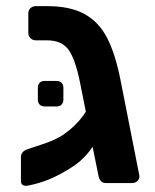

<svg xmlns="http://www.w3.org/2000/svg" viewBox="-20 -595 505 624"><path d="M427 -7C431.7 -11.7 433.7 -17.3 433 -24L372 -333C360.7 -391 346 -437.3 328 -472C310 -506.7 285.5 -532.5 254.5 -549.5C223.5 -566.5 183.3 -575 134 -575H96C89.3 -575 83.7 -572.8 79 -568.5C74.3 -564.2 72 -558.3 72 -551V-488C72 -481.3 74.3 -475.7 79 -471C83.7 -466.3 89.3 -464 96 -464H132C164.7 -464 188.3 -453.7 203 -433C217.7 -412.3 230 -377 240 -327L259 -232C249 -216 236.5 -200.8 221.5 -186.5C206.5 -172.2 191.3 -160.3 176 -151C158 -141 136.5 -132 111.5 -124C86.5 -116 72.3 -111.3 69 -110C55 -104.7 48 -96.3 48 -85V-7C48 3.7 53.7 9 65 9L72 8C96 3.3 118.8 -3.5 140.5 -12.5C162.2 -21.5 185.7 -34 211 -50C239 -67.3 262.3 -90 281 -118L300 -24C301.3 -16.7 304 -10.8 308 -6.5C312 -2.2 317.3 0 324 0H409C416.3 0 422.3 -2.3 427 -7ZM109 -255C113 -251 118.3 -249 125 -249H164C170.7 -249 176 -251 180 -255C184 -259 186 -264.3 186 -271V-310C186 -316.7 184 -322 180 -326C176 -330 170.7 -332 164 -332H125C118.3 -332 113 -330 109 -326C105 -322 103 -316.7 103 -310V-271C103 -264.3 105 -259 109 -255Z"/></svg>

Font: Rubik
Style: Regular
Weight: 500
Designer: Hubert & Fischer
Foundry: Hubert & Fischer
Version: Version 1.100